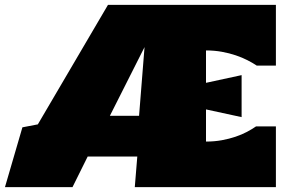

<svg xmlns="http://www.w3.org/2000/svg" viewBox="-39 -770 1186 790"><path d="M808.6 -187.5Q843.3 -187.5 873.8 -193.1Q904.3 -198.7 930.2 -207.5Q956.1 -216.3 977.3 -227.5Q998.5 -238.8 1014.6 -250H1096.2V0H515.6L525.9 -126H321.8L259.3 0H-18.6L53.2 -246.1L116.7 -258.3L405.3 -750H1096.2V-500H1017.6Q1001.5 -510.7 979.7 -522Q958 -533.2 931.4 -542.2Q904.8 -551.3 873.8 -556.9Q842.8 -562.5 808.6 -562.5V-429.2L955.1 -460.9V-288.1L808.6 -319.8ZM413.1 -293.5H533.2L555.7 -576.2Z"/></svg>

Font: Holtwood One SC
Style: Regular
Weight: 400
Version: Version 1.000